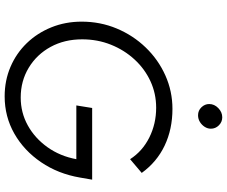

<svg xmlns="http://www.w3.org/2000/svg" viewBox="-95 -870 975 825"><g transform="rotate(90 392.5 -457.5)"><path d="M394 10Q326 10 267.5 -15Q209 -40 165.5 -85Q122 -130 97.5 -190.5Q73 -251 73 -321Q73 -401 102.5 -471.5Q132 -542 184 -596Q236 -650 304 -680.5Q372 -711 448 -711Q535 -711 605.5 -677.5Q676 -644 723 -579L664 -529Q630 -582 571 -611.5Q512 -641 443 -641Q382 -641 329 -616.5Q276 -592 235.5 -548Q195 -504 172 -446.5Q149 -389 149 -323Q149 -247 181.5 -187.5Q214 -128 271 -93.5Q328 -59 399 -59Q464 -59 519 -89.5Q574 -120 612.5 -174Q651 -228 664 -298H433L444 -366H752L743 -314Q727 -220 677 -146.5Q627 -73 554 -31.5Q481 10 394 10ZM475 -821Q455 -821 441 -835.5Q427 -850 427 -869Q427 -891 444.5 -908Q462 -925 484 -925Q504 -925 518.5 -910.5Q533 -896 533 -876Q533 -862 525 -849.5Q517 -837 504 -829Q491 -821 475 -821Z"/></g></svg>

Font: Red Hat Text VF
Style: Italic
Weight: 400
Italic angle: -12°
Designer: Pentagram, MCKL
Foundry: Pentagram, MCKL
Version: Version 1.023